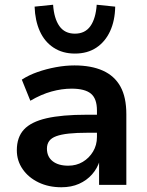

<svg xmlns="http://www.w3.org/2000/svg" viewBox="-20 -780 622 810"><path d="M239 10Q185 10 142.5 -10.5Q100 -31 75.5 -66.5Q51 -102 51 -146Q51 -201 81 -233.5Q111 -266 176 -281Q241 -296 346 -296H405V-220H350Q303 -220 270.5 -216.5Q238 -213 217.5 -205.5Q197 -198 187.5 -185Q178 -172 178 -153Q178 -119 202 -100Q226 -81 268 -81Q302 -81 329 -97Q356 -113 372.5 -140.5Q389 -168 389 -202V-314Q389 -364 363.5 -385Q338 -406 282 -406Q241 -406 197.5 -394Q154 -382 108 -355L72 -444Q101 -463 138 -476Q175 -489 215.5 -496.5Q256 -504 294 -504Q365 -504 414 -482Q463 -460 488 -415Q513 -370 513 -298V0H398V-103H401Q391 -70 368.5 -44.5Q346 -19 313.5 -4.5Q281 10 239 10ZM296 -554Q244 -554 206 -579Q168 -604 148 -648.5Q128 -693 126 -752L204 -760Q208 -702 230.5 -670Q253 -638 296 -638Q339 -638 361.5 -670Q384 -702 388 -760L466 -752Q465 -693 444.5 -648.5Q424 -604 386.5 -579Q349 -554 296 -554Z"/></svg>

Font: Nunito Sans 10pt
Style: Bold
Weight: 700
Designer: Vernon Adams
Foundry: Vernon Adams
Version: Version 3.101;gftools[0.9.27]